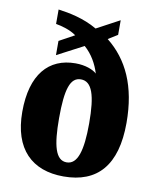

<svg xmlns="http://www.w3.org/2000/svg" viewBox="-86 -828 737 905"><g transform="rotate(10 282.5 -376.0)"><path d="M280 10C442 10 529 -87 529 -290C529 -467 472 -585 373 -664L418 -692V-762L308 -703C243 -741 173 -754 121 -761V-692C150 -687 190 -676 219 -655L146 -615V-547L272 -613C309 -581 333 -537 346 -494C329 -510 292 -525 244 -525C116 -525 36 -436 36 -257C36 -78 129 10 280 10ZM283 -58C230 -58 212 -126 212 -257C212 -396 231 -455 282 -455C335 -455 356 -393 356 -257C356 -126 335 -58 283 -58Z"/></g></svg>

Font: Noto Serif Sinhala Condensed Black
Style: Regular
Weight: 900
Width: 3
Designer: Jelle Bosma - Monotype Design Team
Foundry: Monotype Imaging Inc.
Version: Version 2.007